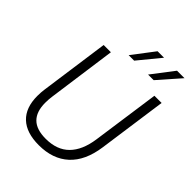

<svg xmlns="http://www.w3.org/2000/svg" viewBox="-254 -1027 1162 1162"><g transform="rotate(45 327.0 -446.0)"><path d="M75.5 -195.5Q75.5 -226 79.5 -253.5L141.5 -697H203.5L142.5 -256.5Q138.5 -230 138.5 -199.5Q138.5 -124 176.8 -85.8Q215 -47.5 294.5 -47.5Q390.5 -47.5 445 -102.2Q499.5 -157 514.5 -262.5L576 -697H637.5L575.5 -255.5Q557 -124 484.2 -57.2Q411.5 9.5 292.5 9.5Q186 9.5 130.8 -42.8Q75.5 -95 75.5 -195.5ZM565.5 -901H629.5L506 -760.5H458ZM399 -901H454.5L339 -760.5H292Z"/></g></svg>

Font: HK Grotesk Light
Style: Italic
Weight: 300
Italic angle: -16°
Designer: Alfredo Marco Pradil
Foundry: Hanken Design Co.
Version: Version 3.001